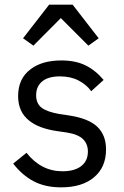

<svg xmlns="http://www.w3.org/2000/svg" viewBox="-20 -785 527 817"><path d="M240.2 12.2Q329.6 12.2 380.4 -30.8Q431.2 -73.7 431.2 -148.9Q431.2 -210 394 -245.6Q356.9 -281.2 272.9 -293.9L232.9 -299.8Q181.6 -308.6 157.7 -326.2Q133.8 -343.8 133.8 -379.9Q133.8 -417.5 159.7 -438.7Q185.5 -460 234.9 -460Q281.2 -460 314.9 -442.1Q348.6 -424.3 368.2 -397L420.9 -444.8Q386.7 -485.8 344 -506.8Q301.3 -527.8 241.2 -527.8Q158.7 -527.8 109.9 -490.2Q57.1 -450.7 57.1 -376Q57.1 -308.1 105 -271Q146 -238.3 223.1 -227.1L264.2 -221.2Q312.5 -213.4 333.3 -192.9Q354 -172.4 354 -140.1Q354 -100.1 325.4 -78.1Q296.9 -56.2 246.1 -56.2Q154.8 -56.2 92.8 -134.8L36.1 -88.9Q73.7 -40 122.8 -13.9Q171.9 12.2 240.2 12.2ZM289.1 -765.1H189L78.1 -622.1L122.1 -590.8L238.8 -708L356 -590.8L399.9 -622.1Z"/></svg>

Font: Plexus Sans
Style: Regular
Weight: 400
Version: Version 2.001;PS 002.001;hotconv 1.0.70;makeotf.lib2.5.58329